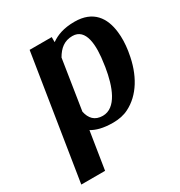

<svg xmlns="http://www.w3.org/2000/svg" viewBox="-174 -660 926 985"><g transform="rotate(-30 289.0 -167.5)"><path d="M22 203H163L198 -18C225 -2 263 10 323 10C356 10 388 4 415 -10C497 -51 552 -141 571 -259L573 -270C579 -310 580 -347 576 -380C566 -469 520 -538 409 -538C345 -538 303 -522 269 -498V-528H138ZM214 -118 260 -412C284 -454 315 -480 363 -480C442 -480 449 -379 432 -272L430 -257C413 -150 374 -47 295 -47C247 -47 223 -75 214 -118Z"/></g></svg>

Font: Aerodynamic
Style: Obl
Weight: 500
Designer: Google
Version: Version 2.000980; 2014